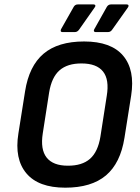

<svg xmlns="http://www.w3.org/2000/svg" viewBox="-20 -858 647 889"><path d="M282.2 11Q157.9 11 102.1 -55.5Q46.3 -122 65.1 -239.5L96.1 -435.2Q114.5 -552.3 181.6 -609.2Q248.7 -666 369.5 -666Q494.7 -666 550.2 -600Q605.8 -534 587.3 -415.5L556.3 -219.8Q537.8 -102.7 470.6 -45.8Q403.3 11 282.2 11ZM294.1 -90.8Q359.8 -90.4 396.6 -122.5Q433.3 -154.6 444.9 -225.1L474.3 -414Q486.8 -489.5 457.1 -526.8Q427.4 -564.2 357.9 -564.2Q292.6 -564.6 255.8 -532.5Q219 -500.4 207.5 -429.9L178.1 -241Q166.2 -166.2 195.9 -128.5Q225.6 -90.8 294.1 -90.8ZM268.8 -709.5Q262.8 -709.5 261.4 -713.7Q260 -717.9 262.8 -723L321.5 -826.7Q328 -837.5 340.4 -837.5H413.5Q419.5 -837.5 421.2 -833.3Q422.9 -829.1 418.5 -823.7L346.1 -720.6Q338 -709.5 326.8 -709.5ZM421.8 -709.5Q416.7 -709.5 415 -713.7Q413.4 -717.9 416.7 -723L474.9 -826.7Q481.9 -837.5 493.7 -837.5H566.8Q573.5 -837.5 574.9 -833.3Q576.2 -829.1 572.5 -823.7L499.4 -720.6Q492 -709.5 480.1 -709.5Z"/></svg>

Font: Sofia Sans Semi Condensed
Style: Italic
Weight: 400
Italic angle: -9°
Designer: Botio Nikoltchev, Ani Petrova
Foundry: lettersoup
Version: Version 4.101